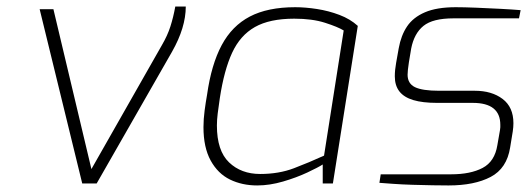

<svg xmlns="http://www.w3.org/2000/svg" viewBox="-20 -560 1616 586"><path d="M231 0 101 -532H143L259 -44L474 -422Q491 -451 500 -479Q509 -507 515 -540H547Q547 -508 536.5 -473.5Q526 -439 505 -402L275 0Z M765 6Q719 6 682 -12Q645 -30 623 -70Q601 -110 601 -172Q601 -196 604.5 -222.5Q608 -249 612 -271Q625 -363 656.5 -422Q688 -481 742.5 -509.5Q797 -538 881 -538Q912 -538 947.5 -532.5Q983 -527 1016 -514.5Q1049 -502 1072 -481L996 0H965V-58Q951 -49 918 -33.5Q885 -18 844 -6Q803 6 765 6ZM774 -29Q831 -29 877 -46.5Q923 -64 969 -85L1029 -467Q1011 -478 972 -490.5Q933 -503 878 -503Q803 -503 758 -477.5Q713 -452 688.5 -399Q664 -346 651 -261Q647 -234 644.5 -214Q642 -194 642 -177Q642 -100 679 -64.5Q716 -29 774 -29Z M1349 6Q1331 6 1301 5.5Q1271 5 1238.5 4Q1206 3 1178.5 1Q1151 -1 1138 -2L1142 -28H1357Q1416 -28 1453 -47.5Q1490 -67 1498 -117L1506 -163Q1507 -168 1507 -171.5Q1507 -175 1507 -179Q1507 -246 1423 -246H1314Q1270 -246 1241.5 -254.5Q1213 -263 1199 -281Q1185 -299 1185 -327Q1185 -337 1186 -347Q1187 -357 1189 -368L1197 -413Q1204 -452 1222.5 -479.5Q1241 -507 1277 -522.5Q1313 -538 1371 -538Q1396 -538 1433.5 -536.5Q1471 -535 1508.5 -533Q1546 -531 1569 -529L1564 -504H1364Q1301 -504 1272.5 -481Q1244 -458 1235 -412L1228 -370Q1226 -356 1225 -347.5Q1224 -339 1224 -332Q1224 -305 1246.5 -294Q1269 -283 1320 -283H1429Q1481 -283 1514 -258Q1547 -233 1547 -184Q1547 -178 1546.5 -172Q1546 -166 1545 -159L1537 -110Q1527 -46 1477.5 -20Q1428 6 1349 6Z"/></svg>

Font: Exo Thin ExtraLight
Style: Italic
Weight: 250
Italic angle: -9°
Version: Version 2.000